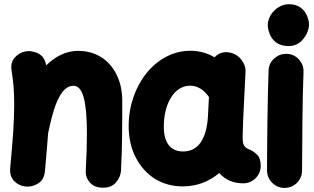

<svg xmlns="http://www.w3.org/2000/svg" viewBox="-20 -815 1500 918"><path d="M28.8 -11.7C26.4 15.1 33.2 36.1 48.3 51.3C63.5 66.4 81.5 74.7 101.6 76.7C122.6 79.1 143.1 74.2 162.6 62C181.6 49.8 192.4 30.8 194.8 3.9C201.2 -65.9 206.1 -125 210 -177.2V-178.2C218.3 -218.8 227.5 -255.9 238.3 -290.5C259.8 -358.9 289.1 -404.8 331.5 -404.8C377 -404.8 395.5 -328.6 395.5 -174.8C395.5 -124.5 393.6 -65.9 390.1 1C388.7 22.5 395.5 41.5 410.2 58.1C424.3 74.2 445.3 82.5 472.7 82.5C499.5 82.5 520 74.2 534.7 57.1C549.3 40 557.1 21.5 558.6 0.5C564.5 -109.4 564.5 -226.6 564.5 -332.5C564.5 -377.9 556.2 -418.5 539.1 -454.6C504.9 -526.9 440.4 -571.8 353 -571.8C293.9 -571.8 243.2 -543.9 200.7 -502.4C196.3 -530.3 183.1 -549.3 161.6 -560.1C140.1 -570.3 118.7 -573.2 96.7 -567.9C77.6 -563.5 62 -553.2 48.8 -537.6C35.6 -522 31.2 -501.5 35.6 -476.1C43.9 -424.8 47.9 -377 47.9 -315.9C47.9 -279.3 46.4 -237.3 43.5 -189C40 -140.6 35.2 -81.5 28.8 -11.7Z M1142.6 61.5C1165.5 61.5 1185.5 53.2 1202.1 37.1C1218.3 20.5 1226.6 1 1226.6 -22C1226.6 -46.4 1220.7 -64.5 1208.5 -76.2C1196.3 -87.9 1183.6 -96.2 1170.4 -101.1C1146.5 -110.4 1142.1 -125.5 1140.6 -143.6C1139.6 -160.6 1141.6 -215.3 1142.6 -241.7L1153.8 -470.2C1155.3 -492.2 1147.9 -512.7 1132.3 -531.7C1116.7 -550.3 1097.2 -561 1074.2 -564.5C1046.9 -568.4 1023.9 -560.5 1005.9 -541C970.2 -562 931.6 -572.3 890.1 -572.3C725.6 -572.3 595.2 -408.2 595.2 -211.9C595.2 -155.8 606.4 -106 628.9 -62.5C673.3 24.9 753.9 76.2 853 76.2C919.4 76.2 978 54.7 1028.3 12.2C1057.1 44.9 1095.2 61.5 1142.6 61.5ZM855.5 -90.8C796.4 -90.8 763.2 -130.9 763.2 -209.5C763.2 -319.8 813.5 -405.3 888.2 -405.3C923.8 -405.3 954.1 -387.2 979 -351.1L974.6 -265.1V-263.7C968.3 -142.1 922.4 -90.8 855.5 -90.8Z M1260.3 -694.8C1260.3 -683.1 1263.2 -669.4 1269 -653.8C1280.8 -622.6 1308.1 -594.7 1359.4 -594.7C1380.9 -594.7 1398.9 -600.6 1413.6 -612.3C1442.9 -635.7 1457.5 -672.4 1457.5 -698.2C1457.5 -710 1454.6 -723.6 1448.2 -738.8C1436 -769 1408.7 -794.9 1361.8 -794.9C1307.1 -794.9 1260.3 -744.6 1260.3 -694.8ZM1351.6 -557.6H1347.7C1326.7 -557.6 1307.6 -550.3 1291 -535.2C1273.9 -520 1265.1 -501 1264.2 -478C1259.3 -360.4 1256.8 -102.1 1256.8 0C1256.8 22.9 1265.1 42.5 1281.7 59.1C1297.9 75.2 1317.4 83.5 1340.3 83.5C1363.3 83.5 1383.3 75.2 1399.9 59.1C1416 42.5 1424.3 22.9 1424.3 0C1424.3 -99.6 1426.3 -360.8 1431.2 -470.2V-474.1C1431.2 -495.6 1423.8 -514.6 1408.7 -531.2C1393.6 -547.9 1374.5 -556.6 1351.6 -557.6Z"/></svg>

Font: Mikhak Black
Style: Regular
Weight: 900
Designer: Amin Abedi
Version: Version 3.2